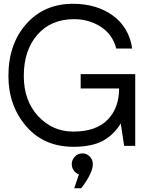

<svg xmlns="http://www.w3.org/2000/svg" viewBox="-20 -778 795 1024"><path d="M701.2 -382.8V-301.8V0H642.1L624 -119.1Q584 -55.2 524.9 -25.1Q465.8 4.9 372.1 4.9Q213.9 4.9 119.4 -105Q24.9 -214.8 24.9 -373Q24.9 -543 120.4 -650.4Q215.8 -757.8 369.1 -757.8Q495.1 -757.8 581.5 -695.3Q668 -632.8 685.1 -519H600.1Q580.1 -595.2 517.1 -635.5Q454.1 -675.8 375 -675.8Q252 -675.8 179.4 -592.8Q106.9 -509.8 106.9 -373Q106.9 -241.2 183.3 -158.7Q259.8 -76.2 371.1 -76.2Q491.2 -76.2 553.2 -138.7Q615.2 -201.2 615.2 -306.2H410.2V-382.8ZM400.9 151.9Q383.8 146 373.3 131.1Q362.8 116.2 362.8 97.2Q362.8 74.2 379.4 57.1Q396 40 419.9 40Q442.9 40 459 57.1Q475.1 74.2 475.1 97.2Q475.1 145 413.1 226.1H376Z"/></svg>

Font: ø
Style: ø
Weight: 400
Designer: Samuel Oakes
Foundry: Samuel Oakes
Version: Version 1.000;PS 001.000;hotconv 1.0.88;makeotf.lib2.5.64775